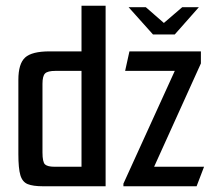

<svg xmlns="http://www.w3.org/2000/svg" viewBox="-20 -649 746 669"><path d="M130 0Q95 0 76.5 -7.5Q58 -15 51 -38.5Q44 -62 44 -112V-371Q44 -427 67.5 -448.5Q91 -470 153 -470H264V-629H348V0ZM428 -624H488L551 -569L615 -624H673L589 -529H513ZM410 -9 589 -402H416L431 -470H680V-428L517 -68H691L665 0H410ZM264 -68V-402H173Q146 -402 137 -393Q128 -384 128 -357V-118Q128 -84 137 -76Q146 -68 170 -68Z"/></svg>

Font: Smooch Sans SemiBold
Style: Bold
Weight: 600
Designer: Robert E. Leuschke
Foundry: Robert E. Leuschke
Version: Version 1.010; ttfautohint (v1.8.3)